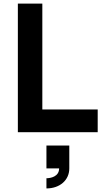

<svg xmlns="http://www.w3.org/2000/svg" viewBox="-20 -740 582 1075"><path d="M527 0V-127H217V-720H80V0ZM240 315C315 315 368 268.5 368 203V75H240V203H311C311 249 263 258 240 258Z"/></svg>

Font: Vela Sans ExtBd
Style: Regular
Weight: 800
Designer: Principal design: Mikhail Sharanda - project Manrope.
Design modification: Ravid Balaliev
Foundry: Mikhail Sharanda
Version: Version 1.001